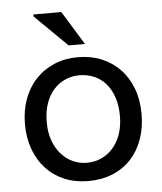

<svg xmlns="http://www.w3.org/2000/svg" viewBox="-53 -767 700 828"><g transform="rotate(-5 297.5 -353.0)"><path d="M139.2 -252.9Q139.2 -209.5 151.6 -174.6Q164.1 -139.6 185.8 -115Q207.5 -90.3 236.1 -77.1Q264.6 -64 296.9 -64Q330.6 -64 359.6 -77.1Q388.7 -90.3 410.2 -114.7Q431.6 -139.2 443.8 -174.1Q456.1 -209 456.1 -252.9Q456.1 -298.8 443.8 -334.5Q431.6 -370.1 410.4 -394Q389.2 -418 359.9 -430.4Q330.6 -442.9 296.9 -442.9Q264.6 -442.9 236.1 -430.4Q207.5 -418 185.8 -394Q164.1 -370.1 151.6 -334.5Q139.2 -298.8 139.2 -252.9ZM44.9 -252.9Q44.9 -312.5 63.2 -361.8Q81.5 -411.1 115 -446.5Q148.4 -481.9 194.8 -501.5Q241.2 -521 296.9 -521Q353 -521 399.7 -501.7Q446.3 -482.4 479.5 -447.5Q512.7 -412.6 531.2 -363.3Q549.8 -314 549.8 -253.9Q549.8 -193.4 532 -143.8Q514.2 -94.2 481.2 -58.8Q448.2 -23.4 401.4 -4.2Q354.5 15.1 296.9 15.1Q239.7 15.1 193.4 -4.4Q147 -23.9 114 -59.3Q81.1 -94.7 63 -144Q44.9 -193.4 44.9 -252.9ZM262.2 -575.2 122.1 -712.9V-721.2H243.2L333 -575.2Z"/></g></svg>

Font: Twentytwelve Slab
Style: TwentytwelveSlab
Weight: 400
Designer: Domenico Catapano
Version: Version 1.00 2012